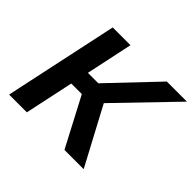

<svg xmlns="http://www.w3.org/2000/svg" viewBox="-157 -891 1094 1094"><g transform="rotate(45 389.5 -344.0)"><path d="M34 0 181 -688H324L264 -405H348L617 -688H779L450 -347L635 0H480L325 -295H240L177 0Z"/></g></svg>

Font: Saira Thin SemiBold
Style: Italic
Weight: 600
Italic angle: -12°
Version: Version 1.101